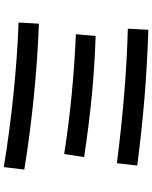

<svg xmlns="http://www.w3.org/2000/svg" viewBox="81 -844 776 978"><g transform="rotate(90 469.0 -355.0)"><path d="M94.7 -61.5 100.6 -165Q273.9 -159.2 469.5 -139.6Q665 -120.1 843.8 -90.8L831.1 13.7Q654.8 -15.6 459.2 -35.6Q263.7 -55.7 94.7 -61.5ZM154.3 -353.5 163.1 -454.1Q317.4 -449.2 466.1 -434.8Q614.7 -420.4 780.3 -395.5L764.6 -293.9Q606 -318.4 457.8 -332.5Q309.6 -346.7 154.3 -353.5ZM126 -618.2 131.8 -722.7Q311.5 -716.8 479.5 -702.9Q647.5 -689 823.2 -666L811.5 -562.5Q629.9 -585.4 462.9 -599.4Q295.9 -613.3 126 -618.2Z"/></g></svg>

Font: Pretendard JP SemiBold
Style: Regular
Weight: 600
Designer: Base glyphs from Inter by Rasmus Andersson; Hangeul glyphs from Noto Sans CJK(Source Han Sans) by Jang Soo-young and Kan
Foundry: Kil Hyung-jin
Version: Version 1.309